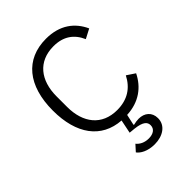

<svg xmlns="http://www.w3.org/2000/svg" viewBox="-213 -621 923 923"><g transform="rotate(-45 248.0 -159.5)"><path d="M273 -524C133 -524 52 -425 52 -256C52 -96 124 2 252 11L238 80L269 83C321 89 335 105 335 126C335 152 313 165 284 165C254 165 233 153 220 137L192 168C205 186 236 205 284 205C340 205 384 176 384 127C384 86 355 63 316 63C305 63 292 65 280 68L278 66L290 11C375 7 431 -37 462 -100L420 -128C391 -71 343 -39 273 -39C169 -39 113 -112 113 -220V-292C113 -400 169 -473 273 -473C340 -473 383 -442 407 -387L455 -412C425 -478 367 -524 273 -524Z"/></g></svg>

Font: IBM Plex Devanagari Light
Style: Regular
Weight: 300
Designer: Mike Abbink, Paul van der Laan, Pieter van Rosmalen, Erin McLaughlin
Foundry: Bold Monday
Version: Version 1.0